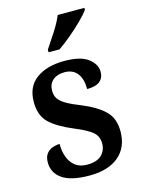

<svg xmlns="http://www.w3.org/2000/svg" viewBox="-117 -834 675 912"><g transform="rotate(-15 220.0 -378.0)"><path d="M209 10Q118 10 75 -20Q32 -50 32 -101Q32 -129 44.5 -144.5Q57 -160 75 -166Q93 -172 109 -172Q109 -114 135 -78.5Q161 -43 211 -43Q259 -43 282 -65.5Q305 -88 305 -122Q305 -157 281 -178Q257 -199 194 -225Q117 -257 79.5 -293Q42 -329 42 -396Q42 -471 94 -509Q146 -547 232 -547Q312 -547 349 -518.5Q386 -490 386 -453Q386 -423 366 -406.5Q346 -390 303 -390Q303 -440 281.5 -467.5Q260 -495 219 -495Q183 -495 161.5 -476.5Q140 -458 140 -425Q140 -401 151 -385Q162 -369 188 -354Q214 -339 260 -321Q328 -293 366 -256.5Q404 -220 404 -156Q404 -77 352.5 -33.5Q301 10 209 10ZM171 -619Q192 -650 218.5 -691Q245 -732 259 -766H390V-756Q378 -739 349.5 -710.5Q321 -682 287 -653.5Q253 -625 225 -606H171Z"/></g></svg>

Font: Noto Serif SemiCondensed SemiBold
Style: Regular
Weight: 600
Width: 4
Designer: Monotype Design Team
Foundry: Monotype Imaging Inc.
Version: Version 2.013; ttfautohint (v1.8.4.7-5d5b)